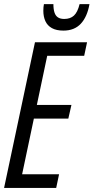

<svg xmlns="http://www.w3.org/2000/svg" viewBox="-20 -921 458 941"><path d="M0 0 151.4 -713.9H406.7L392.6 -647.5H211.4L160.6 -406.7H330.1L314.9 -339.8H146L88.4 -66.9H269.5L255.4 0ZM291 -771Q256.3 -771 234.4 -783.2Q212.4 -795.4 202.4 -817.4Q192.4 -839.4 192.4 -868.2Q192.4 -877.4 193.1 -885.7Q193.8 -894 195.3 -900.9H241.7Q241.7 -875.5 247.1 -859.4Q252.4 -843.3 264.2 -835.7Q275.9 -828.1 294.9 -828.1Q324.7 -828.1 342.5 -844.7Q360.4 -861.3 370.1 -900.9H418.5Q407.7 -838.9 376.2 -804.9Q344.7 -771 291 -771Z"/></svg>

Font: Open Sans Condensed
Style: Italic
Weight: 400
Width: 3
Italic angle: -12°
Designer: Monotype Design Team
Foundry: Monotype Imaging Inc.
Version: Version 3.000